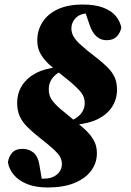

<svg xmlns="http://www.w3.org/2000/svg" viewBox="-20 -690 581 850"><path d="M191 140Q138 140 100.5 125Q63 110 41.5 84.5Q20 59 15 28Q19 3 34 -14Q49 -31 79 -31Q108 -31 128 -14.5Q148 2 154 38L168 119L103 96Q119 98 136 99.5Q153 101 173 101Q210 101 232 82.5Q254 64 254 36Q254 10 235 -11Q216 -32 187 -55L152 -83Q122 -107 100.5 -128.5Q79 -150 67.5 -175Q56 -200 56 -234Q56 -278 78 -312Q100 -346 140.5 -367Q181 -388 239 -393L254 -408L269 -383Q243 -373 227 -359.5Q211 -346 203.5 -330Q196 -314 196 -295Q195 -265 214 -241.5Q233 -218 269 -190L305 -160Q332 -139 355.5 -117.5Q379 -96 394 -71Q409 -46 409 -12Q409 32 383 66.5Q357 101 308.5 120.5Q260 140 191 140ZM345 -670Q401 -670 437.5 -656Q474 -642 493 -618.5Q512 -595 517 -568Q513 -545 497 -528.5Q481 -512 452 -512Q426 -512 407.5 -528.5Q389 -545 378 -576L353 -649L428 -625Q416 -627 402 -629Q388 -631 372 -631Q336 -631 316 -611Q296 -591 296 -564Q296 -545 306 -528Q316 -511 332.5 -496Q349 -481 368 -465L404 -437Q435 -413 456 -392Q477 -371 487.5 -348Q498 -325 498 -293Q498 -251 476.5 -217.5Q455 -184 414.5 -163.5Q374 -143 315 -138L302 -123L283 -151Q307 -160 323 -172Q339 -184 347 -199.5Q355 -215 355 -233Q356 -260 338 -282Q320 -304 285 -333L245 -365Q222 -383 198.5 -404Q175 -425 160 -451Q145 -477 145 -510Q145 -556 168.5 -592.5Q192 -629 237 -649.5Q282 -670 345 -670Z"/></svg>

Font: Source Serif 4 Black
Style: Italic
Weight: 900
Italic angle: -12°
Designer: Frank Grießhammer
Foundry: Adobe Systems Incorporated
Version: Version 4.004;hotconv 1.0.116;makeotfexe 2.5.65601